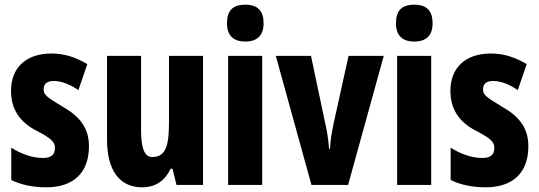

<svg xmlns="http://www.w3.org/2000/svg" viewBox="-20 -788 2296 818"><path d="M359 -165C359 -249 313 -296 246 -334C176 -376 166 -385 166 -408C166 -431 181 -443 209 -443C245 -443 282 -426 314 -404L352 -515C302 -544 255 -560 200 -560C91 -560 27 -500 27 -401C27 -323 64 -269 132 -233C205 -196 214 -180 214 -157C214 -128 197 -115 163 -115C114 -115 65 -135 28 -159V-21C74 1 124 10 177 10C291 10 359 -50 359 -165Z M845 -550H700V-274C700 -177 691 -119 629 -119C594 -119 581 -159 581 -237V-550H436V-191C436 -65 488 10 585 10C642 10 682 -17 707 -69H715L732 0H845Z M1025 -768C971 -768 947 -742 947 -689C947 -637 974 -611 1025 -611C1076 -611 1103 -637 1103 -689C1103 -741 1079 -768 1025 -768ZM1097 -550H952V0H1097Z M1307 0H1463L1615 -550H1465L1402 -265C1393 -223 1387 -186 1386 -154H1382C1379 -195 1373 -232 1364 -270L1305 -550H1155Z M1745 -768C1691 -768 1667 -742 1667 -689C1667 -637 1694 -611 1745 -611C1796 -611 1823 -637 1823 -689C1823 -741 1799 -768 1745 -768ZM1817 -550H1672V0H1817Z M2231 -165C2231 -249 2185 -296 2118 -334C2048 -376 2038 -385 2038 -408C2038 -431 2053 -443 2081 -443C2117 -443 2154 -426 2186 -404L2224 -515C2174 -544 2127 -560 2072 -560C1963 -560 1899 -500 1899 -401C1899 -323 1936 -269 2004 -233C2077 -196 2086 -180 2086 -157C2086 -128 2069 -115 2035 -115C1986 -115 1937 -135 1900 -159V-21C1946 1 1996 10 2049 10C2163 10 2231 -50 2231 -165Z"/></svg>

Font: Noto Sans Myanmar ExtraCondensed ExtraBold
Style: Regular
Weight: 800
Width: 2
Designer: Monotype Design Team
Foundry: Monotype Imaging Inc.
Version: Version 2.107